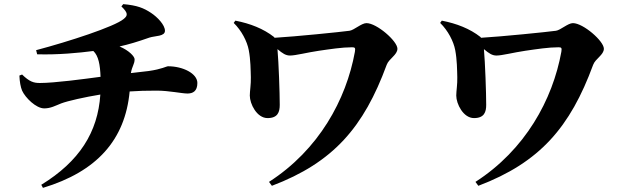

<svg xmlns="http://www.w3.org/2000/svg" viewBox="-20 -837 3040 930"><path d="M74 -471C75 -441 80 -415 87 -398C103 -363 155 -312 194 -312C226 -312 248 -325 276 -336C307 -348 392 -367 466 -379C454 -196 364 -55 180 58L188 73C449 -6 586 -159 608 -394C649 -397 688 -398 739 -398C799 -398 861 -384 888 -384C914 -384 936 -395 936 -435C936 -481 866 -516 794 -516C786 -516 764 -502 700 -493L614 -483C620 -518 632 -526 632 -550C632 -563 606 -592 559 -612C604 -622 644 -634 704 -655C732 -664 779 -660 779 -688C779 -716 743 -754 711 -775C676 -798 645 -811 577 -817L568 -806C601 -774 600 -762 579 -745C535 -708 314 -636 155 -594L160 -574C262 -571 363 -581 432 -590C457 -567 465 -523 467 -465C385 -454 244 -435 173 -435C143 -435 123 -441 87 -476Z M1120 -737 1112 -726C1150 -689 1177 -637 1185 -594C1194 -547 1194 -497 1195 -463C1196 -429 1190 -396 1190 -374C1190 -334 1224 -265 1276 -265C1326 -265 1335 -295 1335 -329C1335 -387 1330 -532 1324 -599C1349 -578 1364 -568 1385 -568C1412 -568 1469 -583 1524 -591C1579 -599 1637 -608 1685 -608C1700 -608 1702 -605 1699 -586C1657 -354 1524 -111 1283 44L1297 63C1595 -50 1742 -221 1853 -523C1864 -553 1905 -571 1905 -601C1905 -638 1805 -725 1755 -725C1731 -725 1695 -691 1673 -688C1629 -682 1412 -660 1310 -654L1307 -658C1256 -698 1192 -723 1120 -737Z M2120 -737 2112 -726C2150 -689 2177 -637 2185 -594C2194 -547 2194 -497 2195 -463C2196 -429 2190 -396 2190 -374C2190 -334 2224 -265 2276 -265C2326 -265 2335 -295 2335 -329C2335 -387 2330 -532 2324 -599C2349 -578 2364 -568 2385 -568C2412 -568 2469 -583 2524 -591C2579 -599 2637 -608 2685 -608C2700 -608 2702 -605 2699 -586C2657 -354 2524 -111 2283 44L2297 63C2595 -50 2742 -221 2853 -523C2864 -553 2905 -571 2905 -601C2905 -638 2805 -725 2755 -725C2731 -725 2695 -691 2673 -688C2629 -682 2412 -660 2310 -654L2307 -658C2256 -698 2192 -723 2120 -737Z"/></svg>

Font: Source Han Serif KR Heavy
Style: Regular
Weight: 900
Designer: Ryoko NISHIZUKA 西塚涼子 (kana & ideographs); Frank Grießhammer (Latin, Greek & Cyrillic); Wenlong ZHANG 张文龙 (bopomofo); San
Foundry: Adobe
Version: Version 2.001;hotconv 1.1.0;makeotfexe 2.6.0